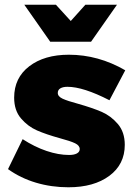

<svg xmlns="http://www.w3.org/2000/svg" viewBox="-20 -785 575 814"><path d="M266 -417Q247 -417 236 -410.5Q225 -404 225 -391Q225 -376 245.5 -366.5Q266 -357 311 -345Q371 -328 410.5 -311Q450 -294 479.5 -259.5Q509 -225 509 -171Q509 -88 443.5 -39.5Q378 9 270 9Q198 9 132.5 -10.5Q67 -30 14 -68L76 -195Q127 -162 177.5 -145Q228 -128 273 -128Q294 -128 306 -134.5Q318 -141 318 -153Q318 -168 298.5 -177.5Q279 -187 234 -199Q176 -215 137 -232Q98 -249 69 -283Q40 -317 40 -371Q40 -455 104 -504Q168 -553 272 -553Q397 -553 511 -487L444 -360Q333 -417 266 -417ZM342 -765H476L366 -608H193L83 -765H217L280 -696Z"/></svg>

Font: Gontserrat ExtraBold
Style: Regular
Weight: 800
Designer: Julieta Ulanovsky
Foundry: Julieta Ulanovsky
Version: Version 6.001